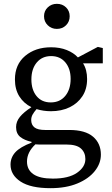

<svg xmlns="http://www.w3.org/2000/svg" viewBox="-20 -746 584 1003"><path d="M121 98Q121 141 154.5 164Q188 187 256 187Q339 187 382.5 156.5Q426 126 426 85Q426 51 403 30Q380 9 327 9H203Q193 9 183.5 9Q174 9 165 8Q121 49 121 98ZM245 -211Q293 -211 321 -245Q349 -279 349 -334Q349 -387 321.5 -420Q294 -453 247 -453Q200 -453 172 -419.5Q144 -386 144 -331Q144 -277 171 -244Q198 -211 245 -211ZM246 -165Q207 -165 171 -176Q157 -160 150 -147Q143 -134 143 -119Q143 -94 160 -80.5Q177 -67 216 -67H342Q425 -67 466 -32Q507 3 507 62Q507 108 475 148Q443 188 384 212.5Q325 237 244 237Q140 237 87.5 202.5Q35 168 35 114Q35 77 60 49.5Q85 22 145 -1V-5Q108 -13 86 -30.5Q64 -48 64 -82Q64 -111 84 -135.5Q104 -160 144 -186Q104 -206 81 -242.5Q58 -279 58 -331Q58 -409 111.5 -454Q165 -499 247 -499Q293 -499 329 -484.5Q365 -470 387 -446L491 -501L517 -495V-415H414Q435 -382 435 -333Q435 -281 410.5 -243.5Q386 -206 343.5 -185.5Q301 -165 246 -165ZM277 -595Q249 -595 229.5 -614Q210 -633 210 -661Q210 -689 229.5 -707.5Q249 -726 277 -726Q306 -726 325 -707.5Q344 -689 344 -661Q344 -633 325 -614Q306 -595 277 -595Z"/></svg>

Font: Source Serif 4 SmText
Style: Regular
Weight: 400
Designer: Frank Grießhammer
Foundry: Adobe
Version: Version 4.005;hotconv 1.1.0;makeotfexe 2.6.0